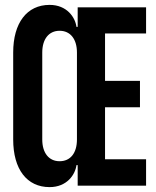

<svg xmlns="http://www.w3.org/2000/svg" viewBox="-20 -760 640 786"><path d="M183 6C254 6 288 -45 293 -84H298V0H578V-108H410V-321H553V-429H410V-623H578V-730H298V-650H293C288 -689 254 -740 183 -740C90 -740 34 -666 34 -545V-189C34 -67 90 6 183 6ZM224 -100C180 -100 153 -134 153 -189V-545C153 -600 180 -634 224 -634C268 -634 295 -600 295 -545V-189C295 -133 268 -100 224 -100Z"/></svg>

Font: JetBrains Mono
Style: Bold
Weight: 558
Monospace: yes
Designer: Philipp Nurullin, Konstantin Bulenkov
Foundry: JetBrains
Version: Version 2.305